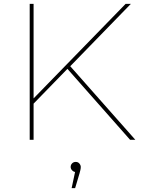

<svg xmlns="http://www.w3.org/2000/svg" viewBox="-20 -720 733 989"><path d="M149 -182V-209L627 -700H654L340 -377L328 -366ZM133 0V-700H153V0ZM650 0 317 -377 332 -390 677 0ZM349 249 369 155 370 166Q360 166 352 158Q344 150 344 140Q344 129 351.5 121.5Q359 114 370 114Q382 114 389 122.5Q396 131 396 140Q396 148 394 156Q392 164 390 172L367 249Z"/></svg>

Font: Montserrat Thin Thin
Style: Regular
Weight: 250
Version: Version 9.000